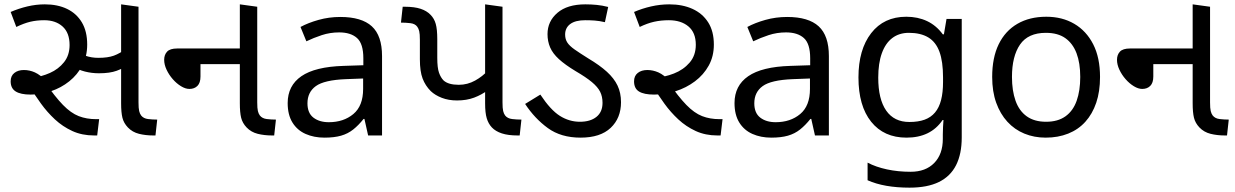

<svg xmlns="http://www.w3.org/2000/svg" viewBox="-20 -623 5679 883"><path d="M413 0Q357 0 312.5 -20.5Q268 -41 232.5 -74Q197 -107 168.5 -146.5Q140 -186 116 -225L127 -265Q170 -270 209.5 -287.5Q249 -305 274.5 -337Q300 -369 300 -416Q300 -472 268 -501Q236 -530 183 -530Q149 -530 119.5 -523Q90 -516 55 -499L29 -568Q66 -584 106 -593.5Q146 -603 186 -603Q245 -603 288.5 -582Q332 -561 356.5 -520Q381 -479 381 -418Q381 -364 358.5 -321.5Q336 -279 298.5 -249Q261 -219 214.5 -203.5Q168 -188 121 -188Q75 -188 52 -202.5Q29 -217 29 -249Q29 -274 46 -287.5Q63 -301 90 -301Q116 -301 140.5 -290Q165 -279 199 -246H186Q233 -178 269.5 -140.5Q306 -103 342 -89Q378 -75 422 -75H436L427 0ZM435 -286Q402 -286 370.5 -294Q339 -302 316 -318L325 -389Q346 -376 373.5 -366.5Q401 -357 432 -357Q476 -357 503.5 -367Q531 -377 562 -400L577 -329Q548 -309 516.5 -297.5Q485 -286 435 -286ZM685 0Q650 0 619.5 -7.5Q589 -15 568 -37Q549 -57 543 -81.5Q537 -106 537 -148V-603L617 -592V-152Q617 -125 620 -112.5Q623 -100 629 -92Q640 -78 661 -75.5Q682 -73 703 -73L695 0Z M1231 0Q1196 0 1165.5 -7.5Q1135 -15 1114 -37Q1095 -57 1089 -81.5Q1083 -106 1083 -148V-603L1163 -592V-152Q1163 -125 1166 -112.5Q1169 -100 1175 -92Q1186 -78 1207 -75.5Q1228 -73 1249 -73L1241 0ZM851 -214Q833 -214 812.5 -226.5Q792 -239 774.5 -259Q757 -279 746 -302.5Q735 -326 735 -348Q735 -371 748.5 -385.5Q762 -400 795 -400H1119V-328H902V-271Q902 -242 888 -228Q874 -214 851 -214Z M1545 -545Q1643 -545 1690 -502Q1737 -459 1737 -365V0H1673L1656 -76H1652Q1629 -47 1604.5 -27.5Q1580 -8 1548.5 1Q1517 10 1472 10Q1424 10 1385.5 -7Q1347 -24 1325 -59.5Q1303 -95 1303 -149Q1303 -229 1366 -272.5Q1429 -316 1560 -320L1651 -323V-355Q1651 -422 1622 -448Q1593 -474 1540 -474Q1498 -474 1460 -461.5Q1422 -449 1389 -433L1362 -499Q1397 -518 1445 -531.5Q1493 -545 1545 -545ZM1571 -259Q1471 -255 1432.5 -227Q1394 -199 1394 -148Q1394 -103 1421.5 -82Q1449 -61 1492 -61Q1560 -61 1605 -98.5Q1650 -136 1650 -214V-262Z M2082 -161Q2043 -161 2012 -173Q1981 -185 1961 -204Q1936 -229 1923.5 -262Q1911 -295 1911 -350V-440Q1911 -467 1908 -479.5Q1905 -492 1899 -500Q1889 -514 1867 -516.5Q1845 -519 1824 -519L1832 -592H1842Q1886 -592 1914.5 -582.5Q1943 -573 1960 -555Q1977 -538 1984 -513Q1991 -488 1991 -443V-357Q1991 -311 1999 -288.5Q2007 -266 2020 -253Q2031 -243 2048.5 -238Q2066 -233 2090 -233Q2130 -233 2165 -252.5Q2200 -272 2223 -298V-208Q2195 -187 2160.5 -174Q2126 -161 2082 -161ZM2360 0Q2317 0 2288 -9.5Q2259 -19 2242 -37Q2226 -54 2218.5 -79Q2211 -104 2211 -148V-603L2291 -592V-152Q2291 -125 2294 -112.5Q2297 -100 2303 -92Q2314 -78 2335.5 -75.5Q2357 -73 2378 -73L2370 0Z M2650 10Q2560 10 2499.5 -34Q2439 -78 2395 -145L2465 -188Q2512 -117 2555 -90Q2598 -63 2647 -63Q2695 -63 2723 -85.5Q2751 -108 2751 -150Q2751 -179 2740 -201Q2729 -223 2702 -245.5Q2675 -268 2627 -296Q2579 -325 2550.5 -351Q2522 -377 2510 -405Q2498 -433 2498 -466Q2498 -525 2543.5 -564Q2589 -603 2672 -603Q2698 -603 2724 -600.5Q2750 -598 2777 -591L2762 -521Q2736 -527 2715 -528.5Q2694 -530 2671 -530Q2626 -530 2602.5 -512.5Q2579 -495 2579 -464Q2579 -443 2589 -427.5Q2599 -412 2622.5 -395.5Q2646 -379 2686 -354Q2738 -323 2771 -293Q2804 -263 2820 -229.5Q2836 -196 2836 -153Q2836 -80 2788.5 -35Q2741 10 2650 10Z M3279 0Q3224 0 3179.5 -20.5Q3135 -41 3099.5 -74Q3064 -107 3035.5 -146.5Q3007 -186 2983 -225L2991 -265Q3036 -268 3079.5 -285Q3123 -302 3151.5 -335Q3180 -368 3180 -417Q3180 -473 3146 -501.5Q3112 -530 3056 -530Q3020 -530 2988.5 -523Q2957 -516 2922 -499L2896 -568Q2933 -584 2974.5 -593.5Q3016 -603 3058 -603Q3119 -603 3165 -582Q3211 -561 3237 -520Q3263 -479 3263 -418Q3263 -364 3239.5 -321.5Q3216 -279 3176 -249Q3136 -219 3087 -203.5Q3038 -188 2988 -188Q2942 -188 2919 -202Q2896 -216 2896 -249Q2896 -274 2913 -287.5Q2930 -301 2957 -301Q2983 -301 3008 -290Q3033 -279 3066 -246H3053Q3100 -178 3136.5 -140.5Q3173 -103 3209 -89Q3245 -75 3289 -75H3303L3294 0Z M3600 -545Q3698 -545 3745 -502Q3792 -459 3792 -365V0H3728L3711 -76H3707Q3684 -47 3659.5 -27.5Q3635 -8 3603.5 1Q3572 10 3527 10Q3479 10 3440.5 -7Q3402 -24 3380 -59.5Q3358 -95 3358 -149Q3358 -229 3421 -272.5Q3484 -316 3615 -320L3706 -323V-355Q3706 -422 3677 -448Q3648 -474 3595 -474Q3553 -474 3515 -461.5Q3477 -449 3444 -433L3417 -499Q3452 -518 3500 -531.5Q3548 -545 3600 -545ZM3626 -259Q3526 -255 3487.5 -227Q3449 -199 3449 -148Q3449 -103 3476.5 -82Q3504 -61 3547 -61Q3615 -61 3660 -98.5Q3705 -136 3705 -214V-262Z M4148 -546Q4201 -546 4243.5 -526Q4286 -506 4316 -465H4321L4333 -536H4403V9Q4403 85 4377 136.5Q4351 188 4298 214Q4245 240 4163 240Q4105 240 4056.5 231.5Q4008 223 3970 206V125Q4008 145 4059 156Q4110 167 4168 167Q4237 167 4276.5 126.5Q4316 86 4316 16V-5Q4316 -17 4317 -39.5Q4318 -62 4319 -71H4315Q4287 -30 4245.5 -10Q4204 10 4149 10Q4045 10 3986.5 -63Q3928 -136 3928 -267Q3928 -395 3986.5 -470.5Q4045 -546 4148 -546ZM4160 -472Q4115 -472 4083.5 -448Q4052 -424 4035.5 -378Q4019 -332 4019 -266Q4019 -167 4055.5 -114.5Q4092 -62 4162 -62Q4203 -62 4232 -72.5Q4261 -83 4280 -105.5Q4299 -128 4308 -163Q4317 -198 4317 -246V-267Q4317 -340 4300.5 -385Q4284 -430 4249 -451Q4214 -472 4160 -472Z M5039 -269Q5039 -202 5021.5 -150.5Q5004 -99 4971.5 -63Q4939 -27 4892.5 -8.5Q4846 10 4789 10Q4736 10 4691 -8.5Q4646 -27 4613 -63Q4580 -99 4561.5 -150.5Q4543 -202 4543 -269Q4543 -358 4573 -419.5Q4603 -481 4659 -513.5Q4715 -546 4792 -546Q4865 -546 4920.5 -513.5Q4976 -481 5007.5 -419.5Q5039 -358 5039 -269ZM4634 -269Q4634 -206 4650.5 -159.5Q4667 -113 4702 -88Q4737 -63 4791 -63Q4845 -63 4880 -88Q4915 -113 4931.5 -159.5Q4948 -206 4948 -269Q4948 -333 4931 -378Q4914 -423 4879.5 -447.5Q4845 -472 4790 -472Q4708 -472 4671 -418Q4634 -364 4634 -269Z M5613 0Q5578 0 5547.5 -7.5Q5517 -15 5496 -37Q5477 -57 5471 -81.5Q5465 -106 5465 -148V-603L5545 -592V-152Q5545 -125 5548 -112.5Q5551 -100 5557 -92Q5568 -78 5589 -75.5Q5610 -73 5631 -73L5623 0ZM5233 -214Q5215 -214 5194.5 -226.5Q5174 -239 5156.5 -259Q5139 -279 5128 -302.5Q5117 -326 5117 -348Q5117 -371 5130.5 -385.5Q5144 -400 5177 -400H5501V-328H5284V-271Q5284 -242 5270 -228Q5256 -214 5233 -214Z"/></svg>

Font: guzrati115
Style: Regular
Weight: 400
Designer: Jelle Bosma - Monotype Design Team, Universal Thirst
Foundry: Monotype Imaging Inc.
Version: Version 2.102